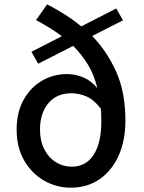

<svg xmlns="http://www.w3.org/2000/svg" viewBox="-20 -845 658 879"><path d="M441.9 -347.2Q409.7 -389.2 375.5 -403.6Q341.3 -418 307.1 -418Q239.3 -418 201.2 -372.1Q163.1 -326.2 163.1 -252Q163.1 -199.7 182.9 -161.4Q202.6 -123 235.6 -102.5Q268.6 -82 308.1 -82Q374.5 -82 409.2 -137Q443.8 -191.9 443.8 -287.1Q443.8 -302.7 443.4 -317.6Q442.9 -332.5 441.9 -347.2ZM154.8 -553.2 124 -607.9 263.2 -679.2Q236.8 -699.2 207 -717.5Q177.2 -735.8 145 -752.9L195.8 -825.2Q236.3 -804.2 276.1 -779.1Q315.9 -753.9 352.1 -724.1L512.2 -806.2L543 -752L401.9 -680.2Q468.8 -611.8 511.5 -517.6Q554.2 -423.3 554.2 -293Q554.2 -202.1 523.2 -132.8Q492.2 -63.5 436 -24.7Q379.9 14.2 304.2 14.2Q238.3 14.2 181.9 -18.1Q125.5 -50.3 90.8 -109.9Q56.2 -169.4 56.2 -252Q56.2 -330.1 87.4 -387Q118.7 -443.8 171.1 -474.9Q223.6 -505.9 287.1 -505.9Q326.2 -505.9 362.5 -490.2Q398.9 -474.6 425.8 -440.9Q411.1 -502 382.6 -549.1Q354 -596.2 314.9 -634.8Z"/></svg>

Font: Source Han Sans CN Medium
Style: Regular
Weight: 500
Designer: Ryoko NISHIZUKA  (kana, bopomofo & ideographs); Paul D. Hunt (Latin, Greek & Cyrillic); Sandoll Communications , Soo-you
Foundry: Adobe
Version: Version 2.004;hotconv 1.0.118;makeotfexe 2.5.65603